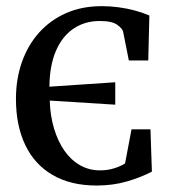

<svg xmlns="http://www.w3.org/2000/svg" viewBox="-20 -576 545 608"><path d="M286 11.5Q204 11.5 146.8 -21.8Q89.5 -55 60 -116.8Q30.5 -178.5 30.5 -263Q30.5 -326 49.5 -379.8Q68.5 -433.5 104 -473Q139.5 -512.5 189.5 -534.5Q239.5 -556.5 302 -556.5Q329 -556.5 355.2 -553Q381.5 -549.5 406 -543Q430.5 -536.5 453 -527L449.5 -384.5H388L370 -475Q368 -485.5 351.2 -497.5Q334.5 -509.5 296 -509.5Q248 -509.5 212 -484.8Q176 -460 156.5 -413.5Q137 -367 136.5 -301.5L345 -315.5V-244.5L137.5 -257.5Q139 -209.5 151.2 -168.8Q163.5 -128 184.2 -98.5Q205 -69 233.5 -52.8Q262 -36.5 296.5 -36.5Q321.5 -36.5 343 -43.5Q364.5 -50.5 376 -58.5L396.5 -166.5H456.5L461 -32.5Q425.5 -14 381.2 -1.2Q337 11.5 286 11.5Z"/></svg>

Font: Merriweather 48pt
Style: Regular
Weight: 400
Version: Version 2.100